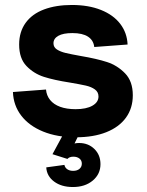

<svg xmlns="http://www.w3.org/2000/svg" viewBox="-20 -536 590 772"><path d="M32 -166 165 -176Q167 -152 181.5 -134Q196 -116 222 -106.5Q248 -97 284 -97Q327 -97 351.5 -111Q376 -125 376 -148Q376 -166 361.5 -176.5Q347 -187 324.5 -192Q302 -197 261 -204Q197 -214 156.5 -227Q116 -240 86.5 -270.5Q57 -301 57 -357Q57 -408 83 -444Q109 -480 157 -498Q205 -516 269 -516Q336 -516 386 -496Q436 -476 463.5 -440Q491 -404 493 -357L359 -347Q356 -374 334 -388.5Q312 -403 271 -403Q234 -403 214.5 -392Q195 -381 195 -362Q195 -346 209 -337Q223 -328 244 -323Q265 -318 304 -311Q369 -300 410.5 -286.5Q452 -273 483 -241Q514 -209 514 -153Q514 -101 486.5 -63Q459 -25 407.5 -4.5Q356 16 285 16Q210 16 153.5 -7Q97 -30 65.5 -71Q34 -112 32 -166ZM166 137 239 127Q241 138 250.5 144.5Q260 151 274 151Q290 151 299.5 143Q309 135 309 122Q309 109 299.5 101.5Q290 94 275 94Q259 94 251 103L191 84L250 -25H312L260 81L240 62Q251 51 266 45Q281 39 298 39Q335 39 359.5 63Q384 87 384 124Q384 164 353 190Q322 216 273 216Q227 216 197.5 194Q168 172 166 137Z"/></svg>

Font: Uncut Sans Variable
Style: Regular
Weight: 400
Designer: Kasper Nordkvist
Foundry: UNCUT.wtf
Version: Version 1.304;Glyphs 3.2 (3246)